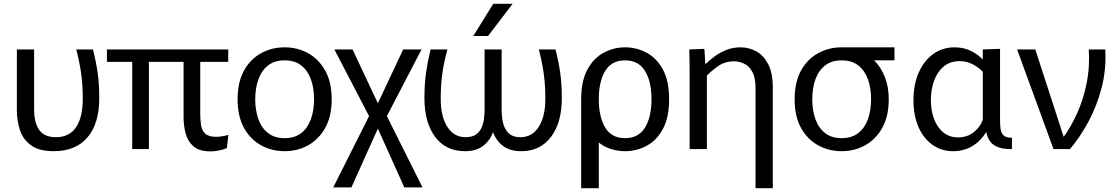

<svg xmlns="http://www.w3.org/2000/svg" viewBox="-20 -778 5836 1002"><path d="M261 11Q185 11 143 -19Q101 -49 84.5 -98Q68 -147 68 -204V-520H158V-208Q158 -137 185 -99.5Q212 -62 272 -62Q342 -62 377 -114Q412 -166 412 -262Q412 -335 403.5 -395Q395 -455 378 -520H465Q481 -458 489.5 -399Q498 -340 498 -266Q498 -133 436.5 -61Q375 11 261 11Z M757 0H670V-455H538V-520H1171V-455H1025V-186Q1025 -154 1029 -126Q1033 -98 1050.5 -81Q1068 -64 1109 -64Q1121 -64 1137.5 -66.5Q1154 -69 1172 -74L1164 -5Q1141 4 1119 8Q1097 12 1079 12Q1020 12 990 -14Q960 -40 949 -81Q938 -122 938 -167V-455H757Z M1465 11Q1398 11 1342 -20Q1286 -51 1253 -111Q1220 -171 1220 -260Q1220 -349 1253 -409Q1286 -469 1342 -500Q1398 -531 1465 -531Q1533 -531 1588.5 -500Q1644 -469 1677.5 -409Q1711 -349 1711 -260Q1711 -171 1677.5 -111Q1644 -51 1588.5 -20Q1533 11 1465 11ZM1465 -57Q1518 -57 1552 -83.5Q1586 -110 1602.5 -156Q1619 -202 1619 -260Q1619 -318 1602.5 -364Q1586 -410 1552 -436.5Q1518 -463 1465 -463Q1413 -463 1379 -436.5Q1345 -410 1328.5 -364Q1312 -318 1312 -260Q1312 -202 1328.5 -156Q1345 -110 1379 -83.5Q1413 -57 1465 -57Z M1719 200 1906 -172 1725 -520H1820L1952 -239L2084 -520H2180L1999 -172L2185 200H2090L1952 -107L1814 200Z M2406 11Q2307 11 2251 -63.5Q2195 -138 2195 -266Q2195 -340 2203.5 -399Q2212 -458 2227 -520H2315Q2297 -455 2288.5 -395Q2280 -335 2280 -262Q2280 -170 2314.5 -116Q2349 -62 2410 -62Q2446 -62 2466 -77.5Q2486 -93 2495 -116Q2504 -139 2506.5 -164Q2509 -189 2509 -208V-520H2598V-208Q2598 -189 2600.5 -164Q2603 -139 2612 -116Q2621 -93 2641 -77.5Q2661 -62 2696 -62Q2757 -62 2791.5 -116Q2826 -170 2826 -262Q2826 -335 2817.5 -395Q2809 -455 2792 -520H2879Q2895 -458 2903.5 -399Q2912 -340 2912 -266Q2912 -138 2855.5 -63.5Q2799 11 2701 11Q2641 11 2605 -16.5Q2569 -44 2553 -88Q2537 -44 2501 -16.5Q2465 11 2406 11ZM2450 -590 2554 -758H2655L2527 -590Z M3013 204V-260Q3013 -355 3045.5 -415Q3078 -475 3130.5 -503Q3183 -531 3242 -531Q3302 -531 3354.5 -503Q3407 -475 3439.5 -415Q3472 -355 3472 -260Q3472 -165 3439.5 -105Q3407 -45 3354.5 -17Q3302 11 3242 11Q3205 11 3169.5 0Q3134 -11 3105 -34V204ZM3242 -57Q3312 -57 3346 -112Q3380 -167 3380 -260Q3380 -353 3346 -408Q3312 -463 3242 -463Q3172 -463 3138.5 -408Q3105 -353 3105 -260Q3105 -167 3138.5 -112Q3172 -57 3242 -57Z M3579 -376Q3579 -418 3578.5 -453Q3578 -488 3577 -520L3656 -523L3661 -445H3664Q3682 -463 3708.5 -483Q3735 -503 3769.5 -517Q3804 -531 3845 -531Q3889 -531 3927 -510Q3965 -489 3989 -443Q4013 -397 4013 -322V204H3923V-318Q3923 -373 3906 -403.5Q3889 -434 3863 -446Q3837 -458 3812 -458Q3763 -458 3727 -432.5Q3691 -407 3669 -383V0H3579Z M4372 11Q4305 11 4249 -20Q4193 -51 4160 -111Q4127 -171 4127 -260Q4127 -349 4160 -409Q4193 -469 4249 -500Q4305 -531 4372 -531H4373H4648V-463H4541L4543 -462Q4577 -428 4597.5 -377Q4618 -326 4618 -260Q4618 -171 4584.5 -111Q4551 -51 4495.5 -20Q4440 11 4372 11ZM4372 -57Q4425 -57 4459 -83.5Q4493 -110 4509.5 -156Q4526 -202 4526 -260Q4526 -318 4509.5 -364Q4493 -410 4459 -436.5Q4425 -463 4372 -463Q4320 -463 4286 -436.5Q4252 -410 4235.5 -364Q4219 -318 4219 -260Q4219 -202 4235.5 -156Q4252 -110 4286 -83.5Q4320 -57 4372 -57Z M4954 11Q4893 11 4846 -22.5Q4799 -56 4773 -116Q4747 -176 4747 -255Q4747 -336 4774 -398Q4801 -460 4849.5 -495.5Q4898 -531 4962 -531Q5009 -531 5046.5 -512.5Q5084 -494 5107 -469H5109V-520L5199 -523V-146Q5199 -123 5202 -103Q5205 -83 5218 -71Q5231 -59 5261 -59V0Q5207 2 5172 -18Q5137 -38 5128 -87H5126Q5096 -40 5052.5 -14.5Q5009 11 4954 11ZM4980 -61Q5029 -61 5063.5 -89.5Q5098 -118 5109 -154V-403Q5087 -427 5055.5 -443Q5024 -459 4988 -459Q4939 -459 4905.5 -431.5Q4872 -404 4855 -357.5Q4838 -311 4838 -256Q4838 -200 4855 -156Q4872 -112 4903.5 -86.5Q4935 -61 4980 -61Z M5288 -520H5383L5531 -64Q5570 -117 5602 -188.5Q5634 -260 5651 -344Q5668 -428 5662 -520H5748Q5754 -415 5729 -319.5Q5704 -224 5660 -142.5Q5616 -61 5564 0H5478Z"/></svg>

Font: Murecho
Style: Regular
Weight: 400
Designer: Neil Summerour
Foundry: Positype
Version: Version 1.010; ttfautohint (v1.8.3)